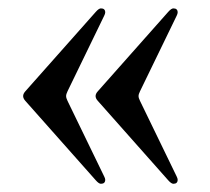

<svg xmlns="http://www.w3.org/2000/svg" viewBox="-20 -519 501 458"><path d="M35.2 -80.6ZM403.8 -499ZM231 -489.3Q231 -486.3 228.5 -481.4L141.1 -301.3Q137.7 -294.4 137.7 -289.8Q137.7 -285.2 141.1 -278.3L228.5 -98.1Q231 -93.3 231 -90.3Q231 -80.6 220.7 -80.6Q215.8 -80.6 208.5 -88.9L40.5 -278.3Q35.2 -284.2 35.2 -289.8Q35.2 -295.4 40.5 -301.3L208.5 -490.7Q215.8 -499 220.7 -499Q231 -499 231 -489.3ZM403.8 -489.3Q403.8 -486.3 401.4 -481.4L314 -301.3Q310.5 -294.4 310.5 -289.8Q310.5 -285.2 314 -278.3L401.4 -98.1Q403.8 -93.3 403.8 -90.3Q403.8 -80.6 393.6 -80.6Q388.7 -80.6 381.3 -88.9L213.4 -278.3Q208 -284.2 208 -289.8Q208 -295.4 213.4 -301.3L381.3 -490.7Q388.7 -499 393.6 -499Q403.8 -499 403.8 -489.3Z"/></svg>

Font: UnifrakturMaguntia18
Style: Book
Weight: 400
Designer: j. 'mach' wust, Gerrit Ansmann, Georg Duffner, based on a font by Peter Wiegel, original typeface by Carl Albert Fahrenw
Version: Version 2017-03-19